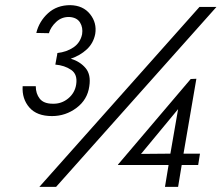

<svg xmlns="http://www.w3.org/2000/svg" viewBox="-20 -726 861 746"><path d="M182 -275Q123 -275 94 -308.5Q65 -342 68 -391H119Q119 -362 134.5 -342.5Q150 -323 185 -323Q219 -322 245 -343.5Q271 -365 276 -398Q282 -437 256.5 -454.5Q231 -472 195 -475L201 -508V-507L203 -520Q239 -524 265.5 -542Q292 -560 299 -593Q303 -619 291 -638.5Q279 -658 250 -660Q220 -661 198.5 -641Q177 -621 170 -597L121 -598Q132 -643 166.5 -674.5Q201 -706 253 -706Q303 -705 330 -671Q357 -637 350 -594Q343 -558 317 -534Q291 -510 255 -498Q291 -487 312.5 -461.5Q334 -436 327 -391Q320 -339 277.5 -307Q235 -275 182 -275ZM755 -699H821L198 0H133ZM439 -85 438 -86 721 -419 743 -420 693 -129H757L750 -85H686L672 0H621L635 -85ZM672 -302 528 -128 642 -129Z"/></svg>

Font: Jost*
Style: Italic
Weight: 400
Italic angle: -10°
Version: Version 3.7